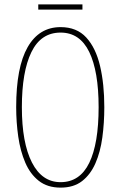

<svg xmlns="http://www.w3.org/2000/svg" viewBox="-20 -848 551 878"><path d="M457 -358Q457 -286 448 -219.5Q439 -153 416.5 -101.5Q394 -50 355.5 -20Q317 10 257 10Q197 10 157.5 -21Q118 -52 95.5 -104.5Q73 -157 63.5 -223Q54 -289 54 -358Q54 -541 106.5 -632.5Q159 -724 257 -724Q331 -724 374.5 -676.5Q418 -629 437.5 -546.5Q457 -464 457 -358ZM80 -358Q80 -195 126 -105Q172 -15 257 -15Q345 -15 388 -103Q431 -191 431 -358Q431 -522 388 -610.5Q345 -699 257 -699Q167 -699 123.5 -609.5Q80 -520 80 -358ZM357 -828V-804H155V-828Z"/></svg>

Font: Noto Sans Gurmukhi ExtraCondensed Thin
Style: Regular
Weight: 100
Width: 2
Designer: Jelle Bosma - Monotype Design Team
Foundry: Monotype Imaging Inc.
Version: Version 2.004; ttfautohint (v1.8.4.7-5d5b)